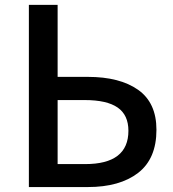

<svg xmlns="http://www.w3.org/2000/svg" viewBox="-20 -756 698 776"><path d="M96.7 0V-736.3H212.9V-445.3H335Q463.9 -445.3 538.1 -393.1Q612.3 -340.8 612.3 -231.4Q612.3 -114.3 538.1 -57.1Q463.9 0 335 0ZM212.9 -92.8H324.2Q499 -92.8 499 -227.5Q499 -291 455.6 -321.3Q412.1 -351.6 322.3 -351.6H212.9Z"/></svg>

Font: Gen Shin Gothic Medium
Style: Regular
Weight: 500
Designer: [Source Han Sans]
Ryoko NISHIZUKA  (kana & ideographs); Paul D. Hunt (Latin, Greek & Cyrillic); Wenlong ZHANG  (bopomofo
Version: Version 1.002.20150607